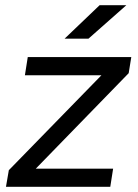

<svg xmlns="http://www.w3.org/2000/svg" viewBox="-20 -720 532 740"><path d="M3 0 14 -64 371 -430H76L87 -500H486L476 -438L118 -70H416L405 0ZM229 -571 364 -700H467L321 -571Z"/></svg>

Font: Figtree
Style: Italic
Weight: 400
Italic angle: -9.5°
Foundry: Erik Kennedy
Version: Version 2.001; ttfautohint (v1.8.4.7-5d5b);gftools[0.9.27]